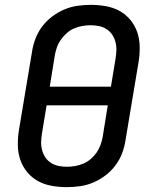

<svg xmlns="http://www.w3.org/2000/svg" viewBox="-20 -763 640 791"><path d="M255 8Q223 8 192.5 2.5Q162 -3 136.5 -17Q111 -31 92 -54Q73 -77 63.5 -105Q54 -133 53.5 -164.5Q53 -196 58 -227L112 -550Q116 -577 126 -603.5Q136 -630 153.5 -653.5Q171 -677 195 -695Q219 -713 245 -724Q271 -735 299 -739Q327 -743 354 -743Q386 -743 416.5 -737.5Q447 -732 472.5 -718Q498 -704 517 -681Q536 -658 545.5 -630Q555 -602 555.5 -570.5Q556 -539 551 -508L497 -185Q493 -158 483 -131.5Q473 -105 455.5 -81.5Q438 -58 414 -40Q390 -22 364 -11Q338 0 310 4Q282 8 255 8ZM437 -406 456 -521Q459 -539 459.5 -556.5Q460 -574 455.5 -590.5Q451 -607 442 -620.5Q433 -634 419 -643Q405 -652 388 -655.5Q371 -659 353 -659Q337 -659 319.5 -656Q302 -653 285.5 -646Q269 -639 255.5 -627Q242 -615 231.5 -600.5Q221 -586 215 -569.5Q209 -553 206 -536L185 -406ZM256 -76Q272 -76 289.5 -79Q307 -82 323.5 -89Q340 -96 354 -108Q368 -120 378 -134.5Q388 -149 394 -165.5Q400 -182 403 -199L424 -329H172L153 -214Q150 -196 149.5 -178.5Q149 -161 153.5 -144.5Q158 -128 167 -114.5Q176 -101 190 -92Q204 -83 221 -79.5Q238 -76 256 -76Z"/></svg>

Font: Iosevka Custom Medium Oblique
Style: Regular
Weight: 500
Italic angle: -9°
Designer: Belleve Invis
Foundry: Belleve Invis
Version: Version 27.0.1